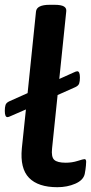

<svg xmlns="http://www.w3.org/2000/svg" viewBox="-21 -773 379 800"><path d="M218 7Q138 7 100 -32Q62 -71 70 -155L87 -317L25 -290Q15 -285 10 -285Q-1 -285 -1 -311Q-1 -326 2 -335.5Q5 -345 18 -351L94 -385L129 -725Q132 -753 186 -753H206Q234 -753 245.5 -746Q257 -739 255 -725L226 -444L286 -471Q296 -476 301 -476Q312 -476 312 -450Q312 -435 309 -425.5Q306 -416 293 -410L219 -377L196 -155Q192 -119 205 -107Q218 -95 253 -95Q279 -95 302.5 -102.5Q326 -110 331 -110Q338 -110 338 -99Q338 -96 337 -82.5Q336 -69 332 -48Q326 -22 292.5 -7.5Q259 7 218 7Z"/></svg>

Font: Asap Expanded Expanded SemiBold
Style: Italic
Weight: 600
Width: 7
Italic angle: -6°
Designer: Pablo Cosgaya
Foundry: Omnibus-Type
Version: Version 3.001; ttfautohint (v1.8.4.7-5d5b)